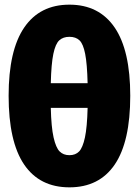

<svg xmlns="http://www.w3.org/2000/svg" viewBox="-20 -784 596 824"><path d="M539 -373Q539 -176 472.5 -78Q406 20 278 20Q150 20 83.5 -78Q17 -176 17 -373Q17 -568 84 -666Q151 -764 278 -764Q405 -764 472 -666Q539 -568 539 -373ZM198 -427H356Q354 -510 345.5 -553Q337 -596 321 -611Q305 -626 278 -626Q251 -626 234.5 -611Q218 -596 209 -553Q200 -510 198 -427ZM356 -321H198Q200 -238 210 -194Q220 -150 236 -134Q252 -118 278 -118Q304 -118 319.5 -134Q335 -150 344.5 -194Q354 -238 356 -321Z"/></svg>

Font: Fira Sans Black
Style: Regular
Weight: 900
Designer: Carrois Corporate & Edenspiekermann AG
Foundry: Carrois Corporate GbR & Edenspiekermann AG
Version: Version 4.203